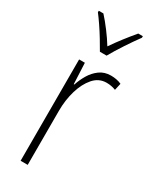

<svg xmlns="http://www.w3.org/2000/svg" viewBox="-198 -816 700 868"><g transform="rotate(30 152.0 -382.0)"><path d="M238 -538Q252 -538 266 -535.5Q280 -533 293 -527L285 -491Q275 -495 263 -497.5Q251 -500 237 -500Q197 -500 169.5 -468.5Q142 -437 127.5 -387.5Q113 -338 113 -283V0H76V-529H106L111 -420H114Q123 -448 139 -475Q155 -502 179.5 -520Q204 -538 238 -538ZM140 -606Q127 -629 110 -657Q93 -685 75 -711.5Q57 -738 43 -756V-764H67Q89 -740 113.5 -707.5Q138 -675 157 -644Q179 -676 201 -704.5Q223 -733 249 -764H273V-756Q250 -725 222 -682.5Q194 -640 175 -606Z"/></g></svg>

Font: Noto Sans Telugu Condensed ExtraLight
Style: Regular
Weight: 200
Width: 3
Designer: Jelle Bosma - Monotype Design Team
Foundry: Monotype Imaging Inc.
Version: Version 2.005; ttfautohint (v1.8.4.7-5d5b)